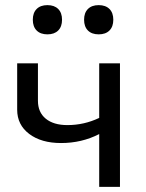

<svg xmlns="http://www.w3.org/2000/svg" viewBox="-20 -729 571 749"><path d="M407 -610Q392 -595 365 -595Q338 -595 323 -610Q308 -625 308 -652Q308 -679 323 -694Q338 -709 365 -709Q392 -709 407 -694Q422 -679 422 -652Q422 -625 407 -610ZM207 -610Q192 -595 165 -595Q138 -595 123 -610Q108 -625 108 -652Q108 -679 123 -694Q138 -709 165 -709Q192 -709 207 -694Q222 -679 222 -652Q222 -625 207 -610ZM218 -171Q141 -171 94 -206.5Q47 -242 47 -301V-482H128V-336Q128 -291 158.5 -266Q189 -241 243 -241Q308 -241 367 -269V-482H448V0H367V-206Q299 -171 218 -171Z"/></svg>

Font: Cantarell
Style: Regular
Weight: 400
Designer: Dave Crossland, Nikolaus Waxweiler, Florian Fecher, Jacques Le Bailly, Eben Sorkin, Alexei Vanyashin, Alexios Zavras, Em
Version: Version 0.303